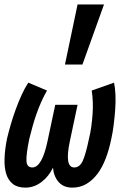

<svg xmlns="http://www.w3.org/2000/svg" viewBox="-44 -838 610 869"><path d="M307.1 -363.8 272 -198.2Q247.1 -80.1 292 -80.1Q316.9 -80.1 330.6 -110.1Q344.2 -140.1 358.9 -210.9Q365.2 -235.8 369.1 -264.4Q373 -293 375 -321.5Q377 -350.1 376 -377Q375 -403.8 371.1 -428.2L472.2 -463.9Q477.1 -440.9 478.5 -409.4Q480 -377.9 477.5 -344Q475.1 -310.1 470.9 -275.6Q466.8 -241.2 460 -210.9Q450.2 -162.1 434.6 -121.1Q418.9 -80.1 397 -51Q375 -22 346.9 -5.4Q318.8 11.2 283.2 11.2Q244.1 11.2 221.7 -13.9Q199.2 -39.1 195.8 -79.1Q176.8 -39.1 143.3 -13.9Q109.9 11.2 70.8 11.2Q35.2 11.2 14.2 -5.4Q-6.8 -22 -15.9 -51Q-24.9 -80.1 -23.4 -121.1Q-22 -162.1 -12.2 -210.9Q-4.9 -241.2 5.1 -275.6Q15.1 -310.1 27.6 -344Q40 -377.9 54.4 -409.4Q68.8 -440.9 84 -463.9L168.9 -428.2Q154.8 -403.8 142.8 -377Q130.9 -350.1 120.8 -321.5Q110.8 -293 103 -264.4Q95.2 -235.8 88.9 -210.9Q74.2 -140.1 75.7 -110.1Q77.1 -80.1 102.1 -80.1Q146 -80.1 170.9 -198.2L206.1 -363.8ZM426.8 -817.9 329.1 -545.9H250L307.1 -817.9Z"/></svg>

Font: Anonymous Pro
Style: Bold Italic
Weight: 700
Italic angle: -12°
Monospace: yes
Designer: Mark Simonson
Version: Version 1.003